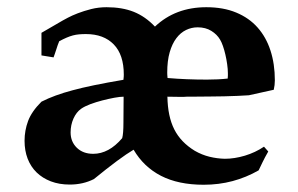

<svg xmlns="http://www.w3.org/2000/svg" viewBox="-20 -491 818 527"><path d="M346.7 -80.1Q310.1 -58.6 237.8 0.5Q208 15.6 171.4 15.6Q142.6 15.6 119.6 6.8Q96.7 -2 80.6 -17.6Q64.5 -33.2 55.9 -55.4Q47.4 -77.6 47.4 -104.5Q47.4 -132.8 57.1 -158.9Q66.9 -185.1 93.8 -211.9Q129.4 -230 179.2 -243.2Q204.1 -250 238.5 -257.1Q272.9 -264.2 318.8 -272Q319.3 -276.9 319.6 -280.3Q319.8 -283.7 319.8 -286.1Q319.8 -340.8 292.2 -369.1Q264.6 -397.5 215.8 -397.5Q205.6 -397.5 197 -396.7Q188.5 -396 180.2 -393.8Q171.9 -391.6 162.8 -387.7Q153.8 -383.8 142.6 -377.9Q140.6 -373.5 138.4 -367.2Q136.2 -360.8 134.3 -354.7Q132.3 -348.6 130.4 -343Q128.4 -337.4 127 -333.5L93.8 -338.9V-400.9L151.9 -434.6Q155.3 -436.5 166.3 -442.4Q177.2 -448.2 193.6 -454.6Q210 -460.9 230.2 -466.1Q250.5 -471.2 272.5 -471.2Q315.4 -471.2 347.2 -458.5Q378.9 -445.8 405.3 -418Q461.4 -471.2 546.4 -471.2Q593.3 -471.2 628.4 -456.5Q663.6 -441.9 687 -415.5Q710.4 -389.2 722.4 -352.3Q734.4 -315.4 734.4 -270.5Q734.4 -257.3 731.4 -244.6L663.1 -229.5Q649.4 -228.5 631.6 -227.8Q613.8 -227.1 594.5 -226.6Q575.2 -226.1 556.9 -226.1Q538.6 -226.1 524.2 -225.8Q509.8 -225.6 501 -225.6Q492.2 -225.6 492.2 -225.6Q488.3 -225.1 483.9 -225.1Q479.5 -225.1 474.6 -225.1L439.5 -225.6Q440.4 -171.4 458.3 -136Q476.1 -100.6 514.6 -77.1Q534.2 -65.9 554.9 -60.8Q575.7 -55.7 597.2 -55.2Q623.5 -55.2 652.1 -63.7Q680.7 -72.3 704.6 -88.4L716.3 -75.2Q706.5 -58.1 700.2 -44.9Q693.8 -31.7 689.9 -23.4Q655.8 -3.9 618.2 6.1Q580.6 16.1 539.1 16.1Q469.7 16.1 422.1 -8.3Q374.5 -32.7 346.7 -80.1ZM439.9 -276.9Q490.7 -272.5 547.9 -272.5Q579.6 -272.5 605 -275.4Q605.5 -280.3 605.5 -283.7Q605.5 -287.1 605.5 -289.6Q605.5 -301.3 603.5 -314.9Q601.6 -328.6 598.6 -341.3Q595.7 -354 591.8 -365Q587.9 -376 584 -382.3Q575.7 -396.5 560.1 -406.2Q544.4 -416 522.5 -416Q505.9 -416 490.7 -408.7Q475.6 -401.4 464.1 -386.2Q452.6 -371.1 445.8 -347.7Q439 -324.2 439 -291.5Q439 -289.1 439.2 -285.4Q439.5 -281.7 439.9 -276.9ZM319.3 -225.6Q309.6 -225.6 293.7 -222.7Q277.8 -219.7 260.7 -215.3Q243.7 -210.9 228 -205.1Q212.4 -199.2 202.6 -192.4Q189.5 -183.1 181.6 -165.5Q173.8 -147.9 173.8 -127.4Q173.8 -102.1 190.9 -85.4Q208 -68.8 235.8 -68.8Q278.8 -68.8 315.4 -111.8Q318.8 -124 318.8 -154.3Z"/></svg>

Font: XB Kayhan
Style: Bold
Weight: 700
Designer: Behnam
Foundry: Irmug
Version: Version 7.300 2009